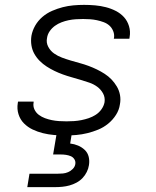

<svg xmlns="http://www.w3.org/2000/svg" viewBox="-20 -548 640 788"><path d="M248 8Q225 8 201.5 6Q178 4 156 -1.5Q134 -7 114 -16.5Q94 -26 78.5 -41.5Q63 -57 56 -79Q49 -101 53 -125L54 -131H118V-128Q115 -112 121.5 -98.5Q128 -85 139.5 -76.5Q151 -68 164.5 -63Q178 -58 192.5 -55Q207 -52 222.5 -51Q238 -50 253 -50Q268 -50 283.5 -51Q299 -52 314 -55Q329 -58 344 -63Q359 -68 373 -77Q387 -86 396.5 -99.5Q406 -113 409 -128Q412 -148 403 -164.5Q394 -181 379 -192Q364 -203 346 -209Q328 -215 310 -220.5Q292 -226 274 -231Q256 -236 238 -242.5Q220 -249 203.5 -257Q187 -265 171.5 -275Q156 -285 143 -298Q130 -311 121 -327Q112 -343 109 -362Q106 -381 109 -401Q113 -423 124.5 -443Q136 -463 154 -478.5Q172 -494 194 -503.5Q216 -513 237.5 -518.5Q259 -524 281 -526Q303 -528 325 -528Q348 -528 370.5 -526Q393 -524 414.5 -518.5Q436 -513 455.5 -503Q475 -493 489 -477.5Q503 -462 509.5 -440.5Q516 -419 512 -396L511 -389H447L448 -393Q450 -407 444.5 -420.5Q439 -434 429 -443Q419 -452 405.5 -457Q392 -462 378 -465Q364 -468 349.5 -469Q335 -470 321 -470Q306 -470 291 -469Q276 -468 261.5 -465Q247 -462 232.5 -456.5Q218 -451 205.5 -442Q193 -433 184 -420Q175 -407 173 -392Q169 -373 178 -356Q187 -339 202 -328.5Q217 -318 234.5 -311.5Q252 -305 270.5 -299.5Q289 -294 307.5 -289Q326 -284 343.5 -277.5Q361 -271 377.5 -263Q394 -255 409.5 -245Q425 -235 437.5 -222Q450 -209 459.5 -193Q469 -177 472.5 -158Q476 -139 472 -119Q469 -97 456 -76.5Q443 -56 424 -40.5Q405 -25 383 -16Q361 -7 338.5 -1.5Q316 4 293.5 6Q271 8 248 8ZM92 220 101 165H216Q227 165 238 164Q249 163 259.5 158.5Q270 154 278.5 145.5Q287 137 289 126Q291 115 285.5 106Q280 97 270.5 93Q261 89 250.5 87.5Q240 86 229 86H198L221 -50H283L268 41Q285 43 300.5 49.5Q316 56 328 67.5Q340 79 344 95.5Q348 112 345 130Q343 144 336 158Q329 172 318.5 183Q308 194 294 201.5Q280 209 265.5 213Q251 217 236 218.5Q221 220 207 220Z"/></svg>

Font: Iosevka Light Extended
Style: Italic
Weight: 300
Width: 7
Italic angle: -9°
Monospace: yes
Designer: Belleve Invis
Foundry: Belleve Invis
Version: Version 32.5.0; ttfautohint (v1.8.4)